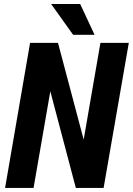

<svg xmlns="http://www.w3.org/2000/svg" viewBox="-20 -921 651 941"><path d="M611.3 -710.9 487.8 0H351.6L226.6 -473.6L144.5 0H4.9L127.4 -710.9H264.2L390.1 -236.8L472.2 -710.9ZM373 -901.4 443.4 -750.5H338.4L230.5 -901.4Z"/></svg>

Font: Roboto Condensed
Style: Bold Italic
Weight: 700
Italic angle: -12°
Designer: Christian Robertson
Foundry: Google
Version: Version 3.0